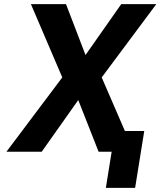

<svg xmlns="http://www.w3.org/2000/svg" viewBox="-20 -731 773 925"><path d="M11 0H181L357 -249L455 0H625L470 -358L733 -711H564L392 -466L298 -711H129L280 -358ZM534 -100 490 174H631L675 -100Z"/></svg>

Font: Aerodynamic
Style: Obl
Weight: 500
Designer: Google
Version: Version 2.000980; 2014